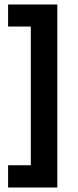

<svg xmlns="http://www.w3.org/2000/svg" viewBox="-20 -715 345 854"><path d="M235 119H117V-681H235ZM235 119H16V20H235ZM235 -597H16V-695H235Z"/></svg>

Font: Bricolage Grotesque 28pt SemiBold
Style: Regular
Weight: 600
Version: Version 1.001;gftools[0.9.33.dev8+g029e19f]